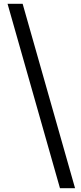

<svg xmlns="http://www.w3.org/2000/svg" viewBox="-20 -818 430 1018"><path d="M20 -798H100L378 180H298Z"/></svg>

Font: Kinto Sans Med
Style: Regular
Weight: 500
Designer: Authors: Ryoko NISHIZUKA  (kana & ideographs); Paul D. Hunt (Latin, Greek & Cyrillic); Wenlong ZHANG  (bopomofo); Sandol
Foundry: Adobe Systems Incorporated, ookami Inc.
Version: Version 0.001